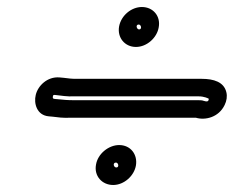

<svg xmlns="http://www.w3.org/2000/svg" viewBox="-20 -584 667 548"><path d="M311 -120C318 -120 321 -106 312 -106C304 -106 301 -120 311 -120ZM254 -114C248 -82 271 -56 303 -56C334 -56 363 -82 368 -112C373 -143 353 -170 320 -170C290 -170 259 -145 254 -114ZM376 -514C383 -514 386 -500 377 -500C370 -500 366 -514 376 -514ZM320 -509C314 -477 336 -450 368 -450C399 -450 428 -476 433 -506C439 -538 417 -564 385 -564C355 -564 326 -540 320 -509ZM131 -309C132 -313 132 -313 137 -313C158 -311 168 -308 194 -309H547C563 -309 575 -303 576 -302C575 -297 575 -292 562 -296C557 -298 551 -298 546 -298H193C170 -298 165 -299 143 -301C136 -302 129 -300 131 -309ZM119 -252 130 -251C148 -249 156 -247 184 -248H537H539C566 -240 604 -249 621 -284C627 -296 629 -309 626 -321C619 -350 590 -359 556 -359H202C178 -359 182 -360 161 -362L150 -363C115 -366 88 -339 82 -313C76 -289 85 -255 119 -252Z"/></svg>

Font: Blanket
Style: OutlineObl
Weight: 400
Foundry: Cannot Into Space Fonts
Version: Version 0.9